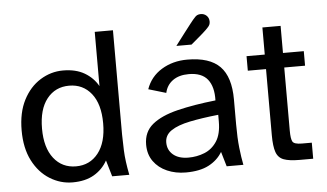

<svg xmlns="http://www.w3.org/2000/svg" viewBox="-50 -788 1502 882"><g transform="rotate(-5 700.5 -347.5)"><path d="M251 12Q195 12 146 -18.5Q97 -49 67.5 -106.5Q38 -164 38 -246Q38 -328 67.5 -385.5Q97 -443 146 -473.5Q195 -504 251 -504Q310 -504 350 -480.5Q390 -457 412 -418V-668H496V-187Q496 -162 498 -113.5Q500 -65 513 0H434L412 -75Q390 -35 350 -11.5Q310 12 251 12ZM273 -60Q337 -60 375.5 -109Q414 -158 414 -246Q414 -335 375.5 -383.5Q337 -432 273 -432Q209 -432 170.5 -383.5Q132 -335 132 -246Q132 -158 170.5 -109Q209 -60 273 -60Z M773 12Q726 12 687 -5Q648 -22 625 -54Q602 -86 602 -131Q602 -190 643.5 -224Q685 -258 760.5 -276.5Q836 -295 937 -306Q939 -369 912 -403Q885 -437 825 -437Q780 -437 751.5 -416.5Q723 -396 715 -360L634 -384Q654 -441 705.5 -472.5Q757 -504 824 -504Q927 -504 974.5 -455.5Q1022 -407 1022 -303V-187Q1022 -125 1027 -80Q1032 -35 1039 0H962L942 -68Q920 -31 879 -9.5Q838 12 773 12ZM791 -55Q830 -55 865 -69Q900 -83 922 -116.5Q944 -150 944 -208V-239Q868 -231 812 -219.5Q756 -208 725.5 -187.5Q695 -167 695 -133Q695 -98 720.5 -76.5Q746 -55 791 -55ZM780 -571Q783 -575 795.5 -591.5Q808 -608 824 -629Q840 -650 854.5 -668.5Q869 -687 876 -694Q886 -707 904 -707Q920 -707 931 -696.5Q942 -686 942 -669Q942 -662 939.5 -655.5Q937 -649 929 -641Q922 -633 904 -617Q886 -601 869.5 -587.5Q853 -574 850 -571Z M1298 0Q1251 0 1225.5 -9.5Q1200 -19 1190.5 -46Q1181 -73 1181 -124V-429H1097V-496H1181V-621H1265V-496H1361V-429H1265V-138Q1265 -100 1272.5 -87Q1280 -74 1316 -74H1361V0Z"/></g></svg>

Font: Atkinson Hyperlegible
Style: Regular
Weight: 400
Designer: Elliott Scott, Megan Eiswerth, Linus Boman, Theodore Petrosky
Foundry: Braille Institute
Version: Version 1.006; ttfautohint (v1.8.3)